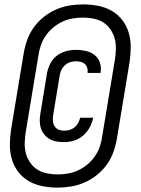

<svg xmlns="http://www.w3.org/2000/svg" viewBox="-20 -777 640 874"><path d="M241 77Q207 77 173.5 70.5Q140 64 112 48Q84 32 64 6.5Q44 -19 34.5 -50.5Q25 -82 25 -116Q25 -150 30 -185L88 -535Q93 -565 104 -595.5Q115 -626 134 -652.5Q153 -679 179.5 -700Q206 -721 236 -734Q266 -747 297 -752Q328 -757 359 -757Q393 -757 426.5 -750.5Q460 -744 488 -728Q516 -712 536 -686.5Q556 -661 565.5 -629.5Q575 -598 575 -564Q575 -530 570 -495L512 -145Q507 -115 496 -84.5Q485 -54 466 -27.5Q447 -1 420.5 20Q394 41 364 54Q334 67 303 72Q272 77 241 77ZM242 17Q265 17 289 13Q313 9 335.5 -1.5Q358 -12 377.5 -28Q397 -44 411.5 -65Q426 -86 434 -109Q442 -132 445 -155L503 -505Q507 -530 507.5 -554.5Q508 -579 502 -601.5Q496 -624 482.5 -643.5Q469 -663 450 -675Q431 -687 407 -692Q383 -697 358 -697Q335 -697 311 -693Q287 -689 264.5 -678.5Q242 -668 222.5 -652Q203 -636 188.5 -615Q174 -594 166 -571Q158 -548 155 -525L97 -175Q93 -150 92.5 -125.5Q92 -101 98 -78.5Q104 -56 117.5 -36.5Q131 -17 150 -5Q169 7 193 12Q217 17 242 17ZM272 -130Q254 -130 237 -133Q220 -136 206 -144Q192 -152 181.5 -165Q171 -178 166 -193.5Q161 -209 161 -226.5Q161 -244 164 -261L194 -444Q198 -466 209 -487.5Q220 -509 239 -523.5Q258 -538 280.5 -544Q303 -550 326 -550Q349 -550 371 -545Q393 -540 410 -527Q427 -514 434.5 -492.5Q442 -471 438 -448Q438 -447 437.5 -446.5Q437 -446 437 -445H378Q378 -445 378 -445.5Q378 -446 379 -446Q380 -458 377 -468.5Q374 -479 366 -486Q358 -493 347.5 -495.5Q337 -498 326 -498Q313 -498 300 -494Q287 -490 276.5 -481Q266 -472 260 -460Q254 -448 252 -435L222 -253Q220 -239 221 -226Q222 -213 228.5 -202.5Q235 -192 246.5 -187Q258 -182 272 -182Q284 -182 296.5 -185.5Q309 -189 319.5 -197.5Q330 -206 336 -217.5Q342 -229 345 -241H404Q400 -219 388.5 -197.5Q377 -176 358.5 -160Q340 -144 317 -137Q294 -130 272 -130Z"/></svg>

Font: Iosevka SS04 Extended Oblique
Style: Regular
Weight: 400
Width: 7
Italic angle: -9°
Monospace: yes
Designer: Belleve Invis
Foundry: Belleve Invis
Version: Version 19.0.0; ttfautohint (v1.8.4)